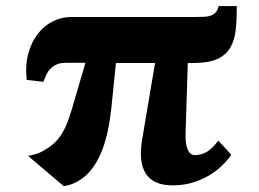

<svg xmlns="http://www.w3.org/2000/svg" viewBox="-20 -611 866 642"><path d="M73.7 -89.8Q77.1 -90.3 82.8 -91.6Q88.4 -92.8 95.2 -94.7Q102.1 -96.7 109.4 -99.4Q116.7 -102.1 123.5 -106Q143.1 -116.7 157.5 -129.2Q171.9 -141.6 183.1 -158.2Q194.3 -174.8 203.4 -196.8Q212.4 -218.8 221.2 -249L265.6 -400.9H199.2Q181.2 -400.9 168.9 -395.3Q156.7 -389.6 148.2 -380.6Q139.6 -371.6 134.5 -360.1Q129.4 -348.6 125 -337.4L69.3 -343.8Q64 -393.1 74.7 -432.1Q85.4 -471.2 106.7 -498.3Q127.9 -525.4 157 -539.8Q186 -554.2 217.8 -554.2H634.8Q650.9 -554.2 663.8 -554.9Q676.8 -555.7 686.3 -559.3Q695.8 -563 701.9 -570.3Q708 -577.6 710.9 -590.8H771.5Q772 -547.4 768.3 -512Q764.6 -476.6 750 -451.7Q735.4 -426.8 706.5 -413.6Q677.7 -400.4 628.4 -400.4H607.9L600.6 -168Q599.6 -147 601.8 -132.6Q604 -118.2 608.4 -109.1Q612.8 -100.1 618.7 -96.2Q624.5 -92.3 631.8 -92.3Q652.3 -92.3 670.9 -102.8Q689.5 -113.3 710 -141.1L753.4 -93.3Q740.2 -74.2 720.9 -55.9Q701.7 -37.6 677 -23.2Q652.3 -8.8 622.3 0Q592.3 8.8 557.1 8.8Q429.2 8.8 455.6 -146.5L498.5 -400.4H367.7L352.1 -247.6Q342.8 -163.1 321.5 -108.6Q300.3 -54.2 266.1 -23.4Q250.5 -9.3 231 0Q211.4 9.3 192.9 11.2L73.7 -89.8Z"/></svg>

Font: Merriweather UltraBold
Style: Regular
Weight: 900
Designer: Eben Sorkin ( sorkintype@gmail.com )
Foundry: Eben Sorkin
Version: Version 1.570; ttfautohint (v1.3) -l 8 -r 32 -G 0 -x 0 -H 60